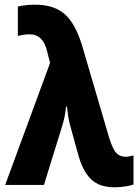

<svg xmlns="http://www.w3.org/2000/svg" viewBox="-20 -787 596 817"><path d="M2 0H167L244 -249Q257 -290 261 -333H265Q267 -314 270.5 -290.5Q274 -267 281 -244L312 -132Q331 -60 366.5 -25Q402 10 469 10Q487 10 511.5 6.5Q536 3 548 -2V-126Q530 -120 514 -120Q492 -120 476.5 -134.5Q461 -149 445 -199L332 -584Q304 -682 258 -724.5Q212 -767 130 -767Q113 -767 91.5 -765Q70 -763 56 -759V-634Q82 -641 106 -641Q164 -641 181 -567L193 -519Z"/></svg>

Font: Noto Sans Display SemiCondensed Extra
Style: Regular
Weight: 800
Width: 4
Designer: Monotype Design Team
Foundry: Monotype Imaging Inc.
Version: Version 1.900